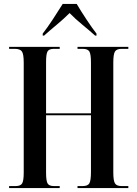

<svg xmlns="http://www.w3.org/2000/svg" viewBox="-20 -951 693 971"><path d="M26 0H282V-10H253Q228 -10 220.5 -23.5Q213 -37 213 -78V-368H440V-81Q440 -38 432 -24Q424 -10 398 -10H372V0H629V-10H595Q570 -10 561.5 -23.5Q553 -37 553 -79V-635Q553 -677 561.5 -690.5Q570 -704 595 -704H629V-714H372V-704H398Q424 -704 432 -690.5Q440 -677 440 -635V-378H213V-637Q213 -678 220.5 -691Q228 -704 253 -704H282V-714H26V-704H54Q82 -704 91 -690.5Q100 -677 100 -634V-78Q100 -37 92 -23.5Q84 -10 59 -10H26ZM196 -771H203Q232 -797 267.5 -826.5Q303 -856 332 -885Q360 -856 396 -826.5Q432 -797 461 -771H468V-781Q446 -809 417 -853Q388 -897 368 -931H297Q276 -897 247 -853Q218 -809 196 -781Z"/></svg>

Font: Noto Serif Display Condensed Semi
Style: Regular
Weight: 600
Width: 3
Designer: Monotype Design Team
Foundry: Monotype Imaging Inc.
Version: Version 1.900